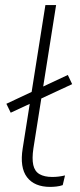

<svg xmlns="http://www.w3.org/2000/svg" viewBox="-20 -725 315 753"><path d="M177 8Q115 8 86 -30Q57 -68 69 -143L158 -705H200L111 -143Q105 -103 110.5 -78Q116 -53 135 -42Q154 -31 185 -31Q198 -31 210 -32.5Q222 -34 235 -37L226 1Q215 5 201.5 6.5Q188 8 177 8ZM22 -283 5 -318 246 -431 263 -395Z"/></svg>

Font: Nunito Sans 12pt ExtraLight
Style: Italic
Weight: 200
Italic angle: -9°
Designer: Vernon Adams
Foundry: Vernon Adams
Version: Version 3.101;gftools[0.9.27]